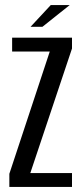

<svg xmlns="http://www.w3.org/2000/svg" viewBox="-20 -740 322 760"><path d="M17 0V-52L177 -536H28V-591H265V-548L100 -55H265V0ZM101 -634 181 -720H256L148 -634Z"/></svg>

Font: Alumni Sans Thin Medium
Style: Regular
Weight: 500
Version: Version 1.018